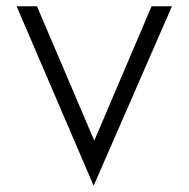

<svg xmlns="http://www.w3.org/2000/svg" viewBox="-20 -595 604 613"><path d="M33 -575 279 -2 529 -575H464L281 -146L98 -575Z"/></svg>

Font: Charger Sport
Style: Lit
Weight: 300
Designer: Jasper
Foundry: Cannot Into Space Fonts
Version: Version 1.1